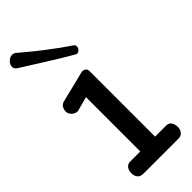

<svg xmlns="http://www.w3.org/2000/svg" viewBox="-288 -882 918 918"><g transform="rotate(-45 171.0 -423.0)"><path d="M0 0ZM29.3 -42Q29.3 -60.1 38.3 -73Q47.4 -85.9 66.4 -85.9H133.3V-453.1L63 -434.1Q62 -433.6 60.3 -433.3Q58.6 -433.1 56.2 -433.1Q41.5 -433.1 28.8 -445.1Q16.1 -457 16.1 -472.2Q16.1 -487.8 23.4 -498.8Q30.8 -509.8 44.4 -513.2L200.2 -551.8Q201.7 -552.2 203.6 -552.7Q205.6 -553.2 208 -553.2Q218.8 -553.2 226.1 -546.9Q233.4 -540.5 233.4 -529.8V-85.9H308.1Q326.7 -85.9 335 -72.5Q343.3 -59.1 343.3 -41Q343.3 -24.9 333.7 -12.5Q324.2 0 307.1 0H69.3Q48.8 0 39.1 -11.7Q29.3 -23.4 29.3 -42ZM274.4 -655.3Q274.4 -646 267.1 -637.9Q259.8 -629.9 250.5 -629.9Q248 -629.9 245.8 -630.9Q243.7 -631.8 241.7 -633.3Q182.6 -667 119.1 -707.3Q55.7 -747.6 -1.5 -783.2Q-7.8 -787.6 -11.2 -793.2Q-14.6 -798.8 -14.6 -805.2Q-14.6 -820.3 -1.7 -833.3Q11.2 -846.2 26.4 -846.2Q32.2 -846.2 37.4 -844.2Q42.5 -842.3 46.4 -838.9Q95.7 -796.4 153.8 -751.5Q211.9 -706.5 266.6 -669.9Q270.5 -667.5 272.5 -663.8Q274.4 -660.2 274.4 -655.3Z"/></g></svg>

Font: Cutive
Style: Regular
Weight: 400
Designer: Vernon Adams
Version: Version 1.002